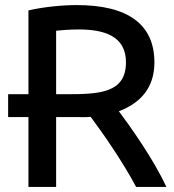

<svg xmlns="http://www.w3.org/2000/svg" viewBox="-20 -728 684 756"><path d="M337 -268C322 -266 301 -267 286 -267H201V8H92V-267H12V-357H92V-687C152 -701 227 -708 282 -708C483 -708 588 -633 588 -482C588 -381 531 -321 448 -290C493 -230 586 -99 635 8H516C461 -95 384 -205 337 -268ZM291 -612C251 -612 221 -609 201 -607V-357H239C371 -357 476 -361 476 -483C476 -586 390 -612 291 -612Z"/></svg>

Font: Repo Medium
Style: Regular
Weight: 500
Designer: Stefan Peev
Foundry: Context Ltd
Version: Version 1.502